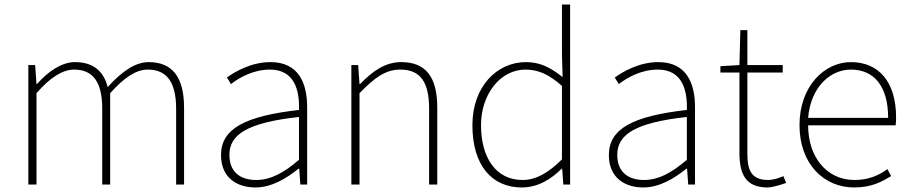

<svg xmlns="http://www.w3.org/2000/svg" viewBox="-20 -814 4015 847"><path d="M105 0H141V-403C201 -472 256 -507 307 -507C392 -507 431 -450 431 -334V0H466V-403C528 -472 580 -507 632 -507C717 -507 757 -450 757 -334V0H792V-339C792 -475 739 -540 636 -540C576 -540 517 -498 455 -430C438 -496 396 -540 310 -540C252 -540 191 -498 143 -443H141L135 -527H105Z M1107 13C1177 13 1243 -26 1297 -70H1300L1305 0H1335V-341C1335 -448 1297 -540 1173 -540C1087 -540 1014 -496 981 -472L999 -443C1033 -470 1096 -507 1171 -507C1280 -507 1302 -414 1299 -329C1062 -302 955 -247 955 -130C955 -30 1025 13 1107 13ZM1110 -20C1046 -20 992 -50 992 -131C992 -220 1070 -273 1299 -298V-109C1230 -50 1173 -20 1110 -20Z M1530 0H1566V-403C1633 -472 1681 -507 1746 -507C1836 -507 1873 -450 1873 -334V0H1909V-339C1909 -475 1858 -540 1750 -540C1677 -540 1622 -498 1568 -443H1566L1560 -527H1530Z M2282 13C2355 13 2414 -26 2458 -70H2460L2465 0H2495V-794H2459V-573L2462 -474C2408 -516 2364 -540 2300 -540C2172 -540 2064 -432 2064 -262C2064 -84 2150 13 2282 13ZM2285 -20C2168 -20 2102 -118 2102 -262C2102 -398 2187 -507 2298 -507C2353 -507 2401 -487 2459 -435V-111C2401 -53 2346 -20 2285 -20Z M2818 13C2888 13 2954 -26 3008 -70H3011L3016 0H3046V-341C3046 -448 3008 -540 2884 -540C2798 -540 2725 -496 2692 -472L2710 -443C2744 -470 2807 -507 2882 -507C2991 -507 3013 -414 3010 -329C2773 -302 2666 -247 2666 -130C2666 -30 2736 13 2818 13ZM2821 -20C2757 -20 2703 -50 2703 -131C2703 -220 2781 -273 3010 -298V-109C2941 -50 2884 -20 2821 -20Z M3366 13C3384 13 3417 4 3448 -7L3436 -37C3417 -28 3389 -20 3369 -20C3292 -20 3277 -67 3277 -135V-494H3433V-527H3277V-681H3246L3242 -527L3158 -522V-494H3242V-140C3242 -48 3268 13 3366 13Z M3748 13C3826 13 3871 -13 3911 -37L3895 -68C3855 -39 3810 -20 3750 -20C3626 -20 3545 -122 3545 -261H3931C3933 -275 3933 -286 3933 -297C3933 -453 3856 -540 3734 -540C3617 -540 3507 -434 3507 -262C3507 -90 3615 13 3748 13ZM3545 -294C3556 -427 3640 -507 3734 -507C3833 -507 3898 -437 3898 -294Z"/></svg>

Font: Noto Sans CJK SC Thin
Style: Regular
Weight: 100
Designer: Ryoko NISHIZUKA 西塚涼子 (kana, bopomofo & ideographs); Paul D. Hunt (Latin, Greek & Cyrillic); Sandoll Communications 산돌커뮤니
Foundry: Adobe
Version: Version 2.004;hotconv 1.0.118;makeotfexe 2.5.65603